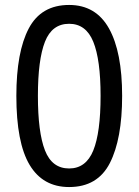

<svg xmlns="http://www.w3.org/2000/svg" viewBox="-20 -745 560 775"><path d="M473 -358Q473 -184 423.5 -87Q374 10 259 10Q153 10 99.5 -79.5Q46 -169 46 -358Q46 -535 96 -630Q146 -725 259 -725Q367 -725 420 -630Q473 -535 473 -358ZM133 -358Q133 -211 161.5 -138Q190 -65 259 -65Q327 -65 356.5 -137.5Q386 -210 386 -358Q386 -504 356.5 -576.5Q327 -649 259 -649Q190 -649 161.5 -576.5Q133 -504 133 -358Z"/></svg>

Font: Noto Sans Ethiopic SemCond
Style: Regular
Weight: 400
Width: 4
Designer: Monotype Design Team
Foundry: Monotype Imaging Inc.
Version: Version 2.102; ttfautohint (v1.8.4.7-5d5b)